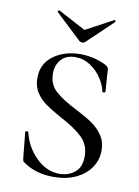

<svg xmlns="http://www.w3.org/2000/svg" viewBox="-76 -687 545 752"><g transform="rotate(10 196.0 -311.5)"><path d="M233 -262Q274 -241 298.5 -224Q323 -207 340 -182Q357 -157 357 -122Q357 -85 336.5 -54.5Q316 -24 278 -6Q240 12 189 12Q118 12 69 -23Q64 -25 62.5 -29Q61 -33 60 -42L50 -141Q49 -145 54.5 -146Q60 -147 62 -143Q76 -85 117.5 -44.5Q159 -4 210 -4Q245 -4 270.5 -24.5Q296 -45 296 -88Q296 -134 266 -163Q236 -192 179 -222Q139 -244 115.5 -260.5Q92 -277 76 -301Q60 -325 60 -359Q60 -416 104 -448Q148 -480 211 -480Q262 -480 311 -457Q320 -452 322.5 -449Q325 -446 326 -440L332 -353Q332 -349 326.5 -348Q321 -347 320 -351Q315 -376 297.5 -402.5Q280 -429 253 -447Q226 -465 193 -465Q157 -465 137 -443Q117 -421 117 -387Q117 -344 146 -317.5Q175 -291 233 -262ZM93 -629Q93 -631 96 -633Q99 -635 100 -634L209 -576L317 -634L319 -635Q321 -635 322.5 -631.5Q324 -628 322 -627L220 -530Q216 -526 209 -526Q201 -526 197 -530L94 -627Z"/></g></svg>

Font: Cormorant Unicase
Style: Regular
Weight: 400
Designer: Christian Thalmann (Catharsis Fonts)
Foundry: Catharsis Fonts
Version: Version 4.000